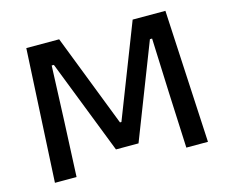

<svg xmlns="http://www.w3.org/2000/svg" viewBox="-92 -765 1057 892"><g transform="rotate(-15 436.0 -319.5)"><path d="M68 0 101.5 -639H259.5L432.5 -193H439.5L613 -639H770.5L804 0H700L688 -266.5L677.5 -530.5H667L490.5 -76.5H382L205 -530.5H194.5L184 -266.5L172 0Z"/></g></svg>

Font: Anek Gurmukhi Medium SemiExpanded
Style: Regular
Weight: 500
Width: 6
Version: Version 1.003